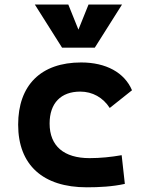

<svg xmlns="http://www.w3.org/2000/svg" viewBox="-20 -796 626 826"><path d="M353.5 9.8C406.7 9.8 464.4 6.8 517.1 -4.9L503.4 -128.4C459 -120.6 412.1 -115.7 365.2 -115.7C255.4 -115.7 193.4 -167.5 193.4 -264.6C193.4 -352.5 242.2 -401.9 325.2 -401.9C377.9 -401.9 423.3 -376.5 452.1 -331.5L547.9 -407.7C515.6 -483.9 436 -527.3 329.1 -527.3C155.3 -527.3 58.1 -428.7 58.1 -259.8C58.1 -85.9 165 9.8 353.5 9.8ZM247.1 -590.8H387.7L504.9 -776.4H360.8L317.4 -668.5L273.9 -776.4H129.9Z"/></svg>

Font: Cascadia Mono NF
Style: Bold
Weight: 700
Monospace: yes
Designer: Aaron Bell
Foundry: Saja Typeworks
Version: Version 2404.023